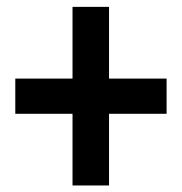

<svg xmlns="http://www.w3.org/2000/svg" viewBox="-20 -661 540 570"><path d="M195.3 -110.4V-323.2H25.4V-427.7H195.3V-640.6H303.7V-427.7H474.6V-323.2H303.7V-110.4Z"/></svg>

Font: Gen Shin Gothic Monospace Bold
Style: Bold
Weight: 700
Designer: [Source Han Sans]
Ryoko NISHIZUKA  (kana & ideographs); Paul D. Hunt (Latin, Greek & Cyrillic); Wenlong ZHANG  (bopomofo
Version: Version 1.002.20150607